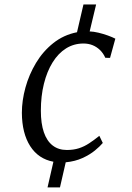

<svg xmlns="http://www.w3.org/2000/svg" viewBox="-20 -696 572 834"><path d="M186.5 118 212 6.5Q147 -5.5 111.2 -61.2Q75.5 -117 75 -206Q75 -259 90.5 -315.5Q106 -372 136.5 -422.8Q167 -473.5 211.8 -509Q256.5 -544.5 314.5 -556L342.5 -676.5H397.5L369.5 -559.5Q386.5 -559 407.5 -554Q428.5 -549 448.5 -541.8Q468.5 -534.5 481 -528L458 -444.5L437.5 -445Q428.5 -465 414.2 -478.8Q400 -492.5 382 -499.8Q364 -507 342.5 -507Q301 -507 267 -485.8Q233 -464.5 208.5 -425Q184 -385.5 170.8 -332.2Q157.5 -279 157.5 -215Q157.5 -159.5 170.5 -121.5Q183.5 -83.5 208.8 -64Q234 -44.5 270.5 -44.5Q299.5 -44.5 322.8 -52Q346 -59.5 367.2 -73.5Q388.5 -87.5 411.5 -106L426.5 -75Q414.5 -60.5 392.2 -42.2Q370 -24 338.2 -9.5Q306.5 5 265.5 9L240.5 118Z"/></svg>

Font: Merriweather 36pt Light
Style: Italic
Weight: 300
Italic angle: -7.8°
Version: Version 2.101